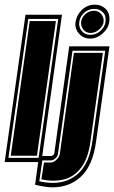

<svg xmlns="http://www.w3.org/2000/svg" viewBox="-48 -693 488 821"><path d="M-28 0 61 -630H217L129 0ZM-12 -18H117L201 -612H73ZM-2 -27 79 -603H191L110 -27ZM177 108Q148 108 102 97L119 -26H171Q175 -26 179 -29.5Q183 -33 184 -36L248 -495H420L363 -89Q349 14 299.5 61Q250 108 177 108ZM179 89Q244 89 289 46.5Q334 4 347 -89L402 -476H262L200 -36Q199 -25 189 -16Q179 -7 169 -7H133L120 82Q147 89 179 89ZM129 74 140 2H168Q181 2 193.5 -10Q206 -22 208 -36L268 -467H392L339 -89Q329 -15 298.5 24.5Q268 64 224.5 74.5Q181 85 129 74ZM337 -528Q308 -528 289.5 -549.5Q271 -571 275 -599Q280 -630 303 -651.5Q326 -673 357 -673Q386 -673 405 -653.5Q424 -634 419 -599Q415 -571 390.5 -549.5Q366 -528 337 -528ZM339 -544Q362 -544 381 -560.5Q400 -577 403 -599Q407 -625 392.5 -640Q378 -655 355 -655Q331 -655 312.5 -639Q294 -623 291 -599Q288 -577 301.5 -560.5Q315 -544 339 -544ZM340 -552Q319 -552 308 -567Q297 -582 299 -599Q301 -618 317 -632.5Q333 -647 354 -647Q373 -647 385 -632.5Q397 -618 395 -599Q393 -582 376 -567Q359 -552 340 -552Z"/></svg>

Font: Alumni Sans Collegiate One
Style: Italic
Weight: 400
Italic angle: -8°
Designer: Robert E. Leuschke
Foundry: Robert E. Leuschke
Version: Version 1.100